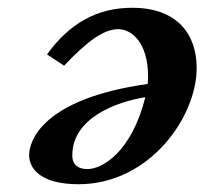

<svg xmlns="http://www.w3.org/2000/svg" viewBox="-20 -461 526 494"><path d="M55 -62C55 -26 86 13 182 13C365 13 486 -160 486 -286C486 -373 436 -441 320 -441C229 -441 158 -400 101 -321L145 -292C205 -356 248 -386 284 -386C319 -386 361 -351 361 -264C361 -260 361 -253 360 -245C90 -207 55 -99 55 -62ZM166 -61C166 -158 280 -199 354 -211C319 -71 244 -26 205 -26C182 -26 166 -36 166 -61Z"/></svg>

Font: Linux Libertine O
Style: Bold Italic
Weight: 700
Italic angle: -11.5°
Designer: Philipp H. Poll
Foundry: Philipp H. Poll
Version: Version 4.1.0